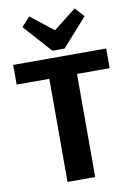

<svg xmlns="http://www.w3.org/2000/svg" viewBox="-102 -1015 747 1078"><g transform="rotate(-10 272.0 -476.0)"><path d="M537.2 -700V-587.8H274.1L351 -652.7V0H193.2V-652.7L268.5 -587.8H6.9V-700ZM449.1 -899.8 307.2 -740.3H237.4L95.1 -899.8L142.6 -952.5L316 -816.2H227.7L402 -952.5Z"/></g></svg>

Font: Pathway Extreme 8pt Thin
Style: Regular
Weight: 100
Designer: Eduardo Rodriguez Tunni
Foundry: Eduardo Rodriguez Tunni
Version: Version 1.000